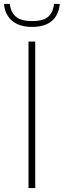

<svg xmlns="http://www.w3.org/2000/svg" viewBox="-49 -950 322 970"><path d="M95 0V-740H129V0ZM113 -814Q68.5 -814 38 -828.5Q7.5 -843 -9.2 -869Q-26 -895 -29 -930H0Q6 -888 31.2 -865.8Q56.5 -843.5 113 -843.5Q170 -843.5 194.8 -865.8Q219.5 -888 224 -930H253Q250 -894.5 234 -868.5Q218 -842.5 188 -828.2Q158 -814 113 -814Z"/></svg>

Font: Encode Sans Condensed Thin Thin
Style: Regular
Weight: 250
Version: Version 3.002